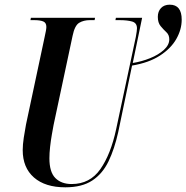

<svg xmlns="http://www.w3.org/2000/svg" viewBox="-20 -790 796 820"><path d="M259 10Q173 10 125 -32Q77 -74 77 -149Q77 -172 81.5 -202Q86 -232 91 -258L170 -629Q174 -647 176 -658Q178 -669 178 -675Q178 -693 164.5 -698.5Q151 -704 126 -704H110L112 -714H386L384 -704H364Q337 -704 318 -692.5Q299 -681 290 -637L209 -257Q206 -241 201.5 -215.5Q197 -190 194 -163Q191 -136 191 -114Q191 -55 216.5 -29.5Q242 -4 286 -4Q364 -4 408.5 -67.5Q453 -131 476 -238L560 -632Q565 -659 565 -669Q565 -692 544.5 -698Q524 -704 490 -704H473L475 -714H587L547 -521Q585 -527 621 -541.5Q657 -556 680 -577Q703 -598 703 -622Q703 -641 690.5 -652.5Q678 -664 666 -678.5Q654 -693 654 -718Q654 -741 667.5 -755.5Q681 -770 705 -770Q756 -770 756 -706Q756 -664 733 -623.5Q710 -583 663 -552.5Q616 -522 544 -510L485 -226Q469 -154 443.5 -101Q418 -48 374 -19Q330 10 259 10Z"/></svg>

Font: Noto Serif Display ExtraCondensed SemiBold
Style: Italic
Weight: 600
Width: 2
Italic angle: -12°
Designer: Monotype Design Team
Foundry: Monotype Imaging Inc.
Version: Version 2.009